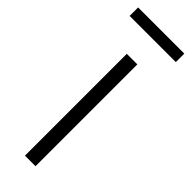

<svg xmlns="http://www.w3.org/2000/svg" viewBox="-263 -706 720 720"><g transform="rotate(45 96.5 -346.5)"><path d="M67 -540H123V0H67ZM-26 -693H219V-648H-26Z"/></g></svg>

Font: Encode Sans Compressed
Style: Light
Weight: 300
Designer: Pablo Impallari, Andres Torresi
Foundry: Pablo Impallari, Andres Torresi
Version: Version 1.000; ttfautohint (v1.00) -l 8 -r 50 -G 200 -x 14 -